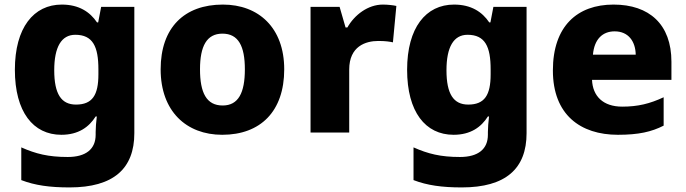

<svg xmlns="http://www.w3.org/2000/svg" viewBox="-20 -579 2998 839"><path d="M250 -559C127 -559 45 -458 45 -274C45 -90 125 10 248 10C323 10 369 -24 398 -70H403C400 -46 398 -19 398 -2V10C398 72 356 107 276 107C191 107 136 93 73 65V208C133 231 197 240 284 240C476 240 567 158 567 3V-549H422L409 -481H404C373 -527 325 -559 250 -559ZM309 -427C386 -427 410 -375 410 -276V-254C410 -164 384 -122 312 -122C248 -122 217 -168 217 -272C217 -373 248 -427 309 -427Z M1222 -276C1222 -458 1110 -559 954 -559C785 -559 682 -458 682 -276C682 -93 794 10 951 10C1119 10 1222 -93 1222 -276ZM854 -276C854 -377 883 -432 952 -432C1022 -432 1050 -377 1050 -276C1050 -174 1022 -118 953 -118C882 -118 854 -174 854 -276Z M1653 -559C1588 -559 1529 -514 1498 -459H1490L1464 -549H1337V0H1506V-275C1506 -377 1578 -400 1633 -400C1665 -400 1683 -397 1697 -394L1712 -553C1700 -556 1674 -559 1653 -559Z M1964 -559C1841 -559 1759 -458 1759 -274C1759 -90 1839 10 1962 10C2037 10 2083 -24 2112 -70H2117C2114 -46 2112 -19 2112 -2V10C2112 72 2070 107 1990 107C1905 107 1850 93 1787 65V208C1847 231 1911 240 1998 240C2190 240 2281 158 2281 3V-549H2136L2123 -481H2118C2087 -527 2039 -559 1964 -559ZM2023 -427C2100 -427 2124 -375 2124 -276V-254C2124 -164 2098 -122 2026 -122C1962 -122 1931 -168 1931 -272C1931 -373 1962 -427 2023 -427Z M2661 -559C2503 -559 2396 -465 2396 -271C2396 -78 2516 10 2680 10C2771 10 2827 -3 2880 -30V-154C2820 -126 2768 -113 2699 -113C2615 -113 2570 -159 2567 -230H2914V-309C2914 -473 2817 -559 2661 -559ZM2666 -442C2726 -442 2757 -398 2758 -340H2571C2577 -408 2613 -442 2666 -442Z"/></svg>

Font: Noto Sans Lao UI ExtBd
Style: Regular
Weight: 800
Designer: Monotype Design Team
Foundry: Monotype Imaging Inc.
Version: Version 2.000